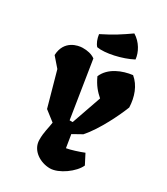

<svg xmlns="http://www.w3.org/2000/svg" viewBox="-238 -1089 1046 1202"><g transform="rotate(30 285.0 -488.0)"><path d="M182.6 -111.3C183.6 -35.6 259.8 9.8 328.6 9.8C392.6 9.8 484.9 -57.6 509.8 -115.2L473.1 -186.5C441.4 -173.3 379.9 -153.8 353 -149.9L337.9 -243.2L404.3 -280.3C475.6 -360.8 542.5 -501 568.8 -568.8C565.9 -643.1 541.5 -712.4 488.3 -756.3C418 -747.6 330.1 -714.4 298.3 -638.7C322.8 -585 349.6 -555.2 382.3 -526.4L307.6 -312.5H285.6L220.7 -722.7C194.8 -740.7 164.6 -747.1 129.4 -746.6C98.1 -746.1 4.4 -729.5 0 -619.6L58.6 -552.2L127.9 -303.2L200.7 -246.6C195.8 -206.5 181.6 -167.5 182.6 -111.3ZM206.5 -795.4C266.1 -784.7 379.9 -810.1 452.6 -848.6C447.8 -897.9 417 -954.6 364.7 -986.3C301.8 -942.4 258.8 -913.6 175.3 -872.1C179.7 -840.8 189.9 -813.5 206.5 -795.4Z"/></g></svg>

Font: Fruktur
Style: Regular
Weight: 400
Designer: Viktoriya Grabowska
Foundry: Viktoriya Grabowska
Version: Version 1.002